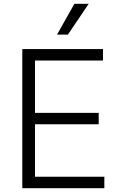

<svg xmlns="http://www.w3.org/2000/svg" viewBox="-20 -984 633 1004"><path d="M96.6 0V-727.3H518.5V-667.6H163V-393.8H496.1V-334.2H163V-59.7H525.6V0ZM278.1 -802.9 369 -964.1H443.9L334.9 -802.9Z"/></svg>

Font: Inter Zeller Light
Style: Regular
Weight: 300
Designer: Rasmus Andersson; Joe Bland
Foundry: zeller
Version: Version 3.015;git-dec3a8cb1